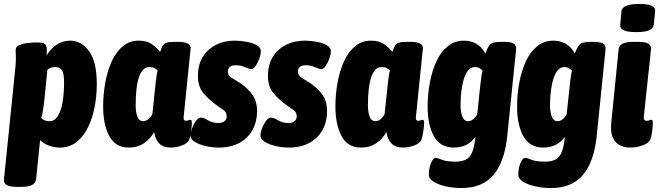

<svg xmlns="http://www.w3.org/2000/svg" viewBox="-30 -736 3323 968"><path d="M54 206Q18 206 3 196.5Q-12 187 -10 168L45 -371Q47 -387 48.5 -406.5Q50 -426 50 -446Q50 -455 49.5 -464.5Q49 -474 49 -485Q49 -501 68.5 -509Q88 -517 113 -519.5Q138 -522 156 -522Q184 -522 195 -515Q206 -508 206 -485Q206 -472 205 -457Q225 -490 255.5 -510.5Q286 -531 323 -531Q381 -531 419.5 -477.5Q458 -424 458 -312Q458 -253 447 -196Q436 -139 413 -93Q390 -47 355 -19.5Q320 8 272 8Q244 8 217 -2Q190 -12 172 -29L152 168Q148 206 79 206ZM220 -125Q246 -125 262.5 -152.5Q279 -180 286 -224.5Q293 -269 293 -321Q293 -365 282.5 -381.5Q272 -398 248 -398Q238 -398 227.5 -394.5Q217 -391 209 -385L192 -216Q189 -193 185.5 -172.5Q182 -152 178 -141Q192 -125 220 -125Z M619 8Q552 8 521 -50Q490 -108 490 -199Q490 -259 500.5 -318Q511 -377 532.5 -425Q554 -473 588 -502Q622 -531 669 -531Q712 -531 738 -511.5Q764 -492 777 -474Q784 -494 790 -505Q796 -516 809 -520.5Q822 -525 849 -525H866Q935 -525 931 -491L896 -148Q893 -127 908 -127Q914 -127 919.5 -129.5Q925 -132 930 -132Q934 -132 936 -127Q938 -122 937 -107Q936 -92 932 -67Q928 -42 924 -32Q917 -14 888.5 -3Q860 8 831 8Q794 8 773.5 -12Q753 -32 747 -70Q729 -37 696.5 -14.5Q664 8 619 8ZM692 -125Q718 -125 738 -160L755 -320Q757 -337 759.5 -354.5Q762 -372 765 -381Q759 -387 749 -392.5Q739 -398 724 -398Q654 -398 654 -204Q654 -171 662.5 -148Q671 -125 692 -125Z M1074 8Q1038 8 1005 0Q972 -8 951 -21.5Q930 -35 930 -52Q930 -67 938 -88.5Q946 -110 958 -126.5Q970 -143 983 -143Q997 -143 1019 -129.5Q1041 -116 1071 -116Q1092 -116 1102.5 -125.5Q1113 -135 1113 -150Q1113 -171 1094.5 -183Q1076 -195 1055 -211Q1017 -239 992.5 -270Q968 -301 968 -355Q968 -435 1020 -483Q1072 -531 1155 -531Q1181 -531 1212 -525.5Q1243 -520 1264.5 -508Q1286 -496 1285 -475Q1285 -463 1278 -442.5Q1271 -422 1260 -405Q1249 -388 1238 -388Q1225 -388 1204.5 -397.5Q1184 -407 1159 -407Q1119 -407 1119 -375Q1119 -355 1138.5 -343.5Q1158 -332 1181 -317Q1219 -291 1242.5 -258.5Q1266 -226 1266 -175Q1266 -123 1243.5 -81.5Q1221 -40 1177.5 -16Q1134 8 1074 8Z M1427 8Q1391 8 1358 0Q1325 -8 1304 -21.5Q1283 -35 1283 -52Q1283 -67 1291 -88.5Q1299 -110 1311 -126.5Q1323 -143 1336 -143Q1350 -143 1372 -129.5Q1394 -116 1424 -116Q1445 -116 1455.5 -125.5Q1466 -135 1466 -150Q1466 -171 1447.5 -183Q1429 -195 1408 -211Q1370 -239 1345.5 -270Q1321 -301 1321 -355Q1321 -435 1373 -483Q1425 -531 1508 -531Q1534 -531 1565 -525.5Q1596 -520 1617.5 -508Q1639 -496 1638 -475Q1638 -463 1631 -442.5Q1624 -422 1613 -405Q1602 -388 1591 -388Q1578 -388 1557.5 -397.5Q1537 -407 1512 -407Q1472 -407 1472 -375Q1472 -355 1491.5 -343.5Q1511 -332 1534 -317Q1572 -291 1595.5 -258.5Q1619 -226 1619 -175Q1619 -123 1596.5 -81.5Q1574 -40 1530.5 -16Q1487 8 1427 8Z M1790 8Q1723 8 1692 -50Q1661 -108 1661 -199Q1661 -259 1671.5 -318Q1682 -377 1703.5 -425Q1725 -473 1759 -502Q1793 -531 1840 -531Q1883 -531 1909 -511.5Q1935 -492 1948 -474Q1955 -494 1961 -505Q1967 -516 1980 -520.5Q1993 -525 2020 -525H2037Q2106 -525 2102 -491L2067 -148Q2064 -127 2079 -127Q2085 -127 2090.5 -129.5Q2096 -132 2101 -132Q2105 -132 2107 -127Q2109 -122 2108 -107Q2107 -92 2103 -67Q2099 -42 2095 -32Q2088 -14 2059.5 -3Q2031 8 2002 8Q1965 8 1944.5 -12Q1924 -32 1918 -70Q1900 -37 1867.5 -14.5Q1835 8 1790 8ZM1863 -125Q1889 -125 1909 -160L1926 -320Q1928 -337 1930.5 -354.5Q1933 -372 1936 -381Q1930 -387 1920 -392.5Q1910 -398 1895 -398Q1825 -398 1825 -204Q1825 -171 1833.5 -148Q1842 -125 1863 -125Z M2296 212Q2255 212 2217.5 203.5Q2180 195 2156 180Q2132 165 2132 145Q2132 112 2143 86Q2154 60 2166 60Q2176 60 2198.5 69.5Q2221 79 2268 79Q2317 79 2338.5 52.5Q2360 26 2367 -46Q2328 8 2258 8Q2189 8 2157.5 -49.5Q2126 -107 2126 -198Q2126 -260 2137 -319Q2148 -378 2170 -426Q2192 -474 2227 -502.5Q2262 -531 2309 -531Q2346 -531 2374 -513.5Q2402 -496 2417 -466Q2420 -473 2422.5 -480Q2425 -487 2429 -494Q2438 -513 2452.5 -519Q2467 -525 2498 -525H2513Q2547 -525 2560.5 -515.5Q2574 -506 2572 -487L2527 -46Q2513 81 2457.5 146.5Q2402 212 2296 212ZM2330 -125Q2356 -125 2376 -160L2393 -320Q2395 -337 2397.5 -353.5Q2400 -370 2403 -379Q2397 -387 2387.5 -392.5Q2378 -398 2364 -398Q2329 -398 2310.5 -343Q2292 -288 2292 -204Q2292 -171 2301 -148Q2310 -125 2330 -125Z M2747 212Q2706 212 2668.5 203.5Q2631 195 2607 180Q2583 165 2583 145Q2583 112 2594 86Q2605 60 2617 60Q2627 60 2649.5 69.5Q2672 79 2719 79Q2768 79 2789.5 52.5Q2811 26 2818 -46Q2779 8 2709 8Q2640 8 2608.5 -49.5Q2577 -107 2577 -198Q2577 -260 2588 -319Q2599 -378 2621 -426Q2643 -474 2678 -502.5Q2713 -531 2760 -531Q2797 -531 2825 -513.5Q2853 -496 2868 -466Q2871 -473 2873.5 -480Q2876 -487 2880 -494Q2889 -513 2903.5 -519Q2918 -525 2949 -525H2964Q2998 -525 3011.5 -515.5Q3025 -506 3023 -487L2978 -46Q2964 81 2908.5 146.5Q2853 212 2747 212ZM2781 -125Q2807 -125 2827 -160L2844 -320Q2846 -337 2848.5 -353.5Q2851 -370 2854 -379Q2848 -387 2838.5 -392.5Q2829 -398 2815 -398Q2780 -398 2761.5 -343Q2743 -288 2743 -204Q2743 -171 2752 -148Q2761 -125 2781 -125Z M3147 8Q3118 8 3094.5 -4Q3071 -16 3059 -44Q3047 -72 3052 -120L3089 -488Q3093 -525 3162 -525H3188Q3226 -525 3240 -515Q3254 -505 3252 -487L3216 -149Q3213 -127 3231 -127Q3238 -127 3243.5 -129.5Q3249 -132 3253 -132Q3258 -132 3260 -127Q3262 -122 3261 -107Q3260 -89 3257 -67Q3254 -45 3248 -32Q3241 -14 3210 -3Q3179 8 3147 8ZM3178 -574Q3133 -574 3114 -583.5Q3095 -593 3097 -611L3103 -679Q3105 -697 3126.5 -706.5Q3148 -716 3193 -716Q3237 -716 3256 -706.5Q3275 -697 3273 -679L3266 -611Q3264 -593 3243 -583.5Q3222 -574 3178 -574Z"/></svg>

Font: Asap Condensed Condensed ExtraBold
Style: Italic
Weight: 800
Width: 3
Italic angle: -6°
Designer: Pablo Cosgaya
Foundry: Omnibus-Type
Version: Version 3.001; ttfautohint (v1.8.4.7-5d5b)